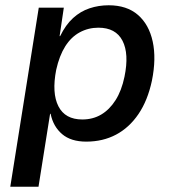

<svg xmlns="http://www.w3.org/2000/svg" viewBox="-20 -528 661 728"><path d="M19 180 127 -499H222L206 -391H208Q229 -434 257 -459.5Q285 -485 319.5 -496.5Q354 -508 392 -508Q461 -508 503 -471.5Q545 -435 559 -370.5Q573 -306 556 -222Q540 -147 505 -95.5Q470 -44 420 -17.5Q370 9 307 9Q249 9 215.5 -19.5Q182 -48 172 -96L170 -97L126 180ZM292 -75Q332 -75 363.5 -93.5Q395 -112 418 -148Q441 -184 452 -237Q470 -324 444.5 -373.5Q419 -423 353 -423Q315 -423 282.5 -405.5Q250 -388 227.5 -352.5Q205 -317 193 -263Q176 -175 201.5 -125Q227 -75 292 -75Z"/></svg>

Font: Nunito Sans 7pt SemiCondensed SemiBold
Style: Italic
Weight: 600
Width: 4
Italic angle: -9°
Designer: Vernon Adams
Foundry: Vernon Adams
Version: Version 3.101;gftools[0.9.27]